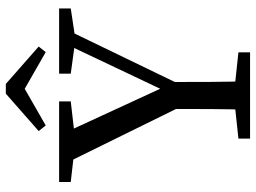

<svg xmlns="http://www.w3.org/2000/svg" viewBox="-132 -764 896 673"><g transform="rotate(-90 316.5 -428.0)"><path d="M166.6 0H469V-40.8L328.4 -55.8H307.1L166.6 -40.8V0ZM267.6 0H368C365 -89.2 365 -184.4 365 -300.5H270.6C270.6 -183.4 270.6 -87.2 267.6 0ZM287.8 -224.4H346.1L561.2 -669.3H509.3L323.7 -277.6L358.5 -277.9L178 -669.3H68.9L287.8 -224.4ZM14.6 -628.5 145.8 -613.5H167.2L297 -628.5V-669.3H14.6V-628.5ZM394.2 -628.5 504.3 -613.5H523.5L622.9 -628.5V-669.3H394.2V-628.5ZM358.3 -856.1H324.2L193.1 -740.9L212.7 -716.2L383.6 -814.1H298.9L469.8 -716.2L489.4 -740.9L358.3 -856.1Z"/></g></svg>

Font: Source Serif Variable
Style: Regular
Weight: 389
Designer: Frank Grießhammer
Foundry: Adobe Systems Incorporated
Version: Version 3.001;hotconv 1.0.111;makeotfexe 2.5.65597